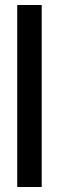

<svg xmlns="http://www.w3.org/2000/svg" viewBox="-20 -749 236 769"><path d="M49 0V-729H147V0Z"/></svg>

Font: Mona Sans Condensed Medium
Style: Regular
Weight: 500
Width: 3
Designer: Deni Anggara
Foundry: GitHub
Version: Version 1.001; ttfautohint (v1.8.4.7-5d5b);gftools[0.9.31]